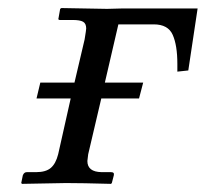

<svg xmlns="http://www.w3.org/2000/svg" viewBox="-20 -451 506 472"><path d="M229 -209 196.8 -71.8Q194.8 -57.6 194.8 -55.2Q194.8 -28.3 230 -27.8H252.9Q261.7 -27.8 259.8 -20L254.9 -1L252.9 1Q181.2 -1 142.1 -1Q142.1 -1 34.2 1L32.2 -1L36.1 -20Q39.1 -27.8 45.9 -27.8H68.8Q92.8 -27.8 105 -38.3Q117.2 -48.8 123 -71.8L153.8 -209H69.8L79.1 -248H163.1L188 -354Q191.9 -377.9 191.9 -380.9Q191.9 -393.1 184.3 -397.5Q176.8 -401.9 158.2 -401.9H127Q122.1 -401.9 124 -407.2L127.9 -429.2L130.9 -431.2L243.2 -429.2L280.8 -430.2H465.8L442.9 -277.8L416 -274.9V-293.9Q416 -339.8 404.5 -365.5Q393.1 -391.1 357.9 -391.1H271L237.8 -248H332L321.8 -209Z"/></svg>

Font: Linux Libertine
Style: Italic
Weight: 400
Italic angle: -12°
Designer: Philipp H. Poll
Foundry: Philipp H. Poll
Version: Version 5.1.6 ; ttfautohint (v0.9)